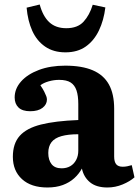

<svg xmlns="http://www.w3.org/2000/svg" viewBox="-20 -817 617 851"><path d="M190 14Q118 14 77.5 -23Q37 -60 37 -122Q37 -181 67.5 -215Q98 -249 161.5 -265Q225 -281 327 -285V-356Q327 -393 319 -416.5Q311 -440 293 -451.5Q275 -463 242 -463Q219 -463 196 -456.5Q173 -450 159 -439Q170 -423 176 -411Q182 -399 185 -391Q188 -383 188 -376Q188 -354 168.5 -339Q149 -324 114 -324Q79 -324 62 -340.5Q45 -357 45 -385Q45 -424 73.5 -456Q102 -488 152.5 -507Q203 -526 269 -526Q343 -526 391 -505.5Q439 -485 462.5 -443Q486 -401 486 -335V-123Q486 -100 495 -89Q504 -78 524 -78Q534 -78 544 -80Q554 -82 564 -85L576 -31Q556 -13 523.5 0.5Q491 14 456 14Q407 14 379 -9Q351 -32 343 -70Q330 -46 309 -27Q288 -8 258.5 3Q229 14 190 14ZM253 -71Q275 -71 291.5 -80.5Q308 -90 317.5 -108Q327 -126 327 -149V-222Q282 -222 252 -213.5Q222 -205 208 -186.5Q194 -168 194 -139Q194 -108 208.5 -89.5Q223 -71 253 -71ZM270 -585Q217 -585 180 -610.5Q143 -636 123 -680.5Q103 -725 98 -783L156 -797Q170 -745 198.5 -718.5Q227 -692 274 -692Q324 -692 350.5 -721Q377 -750 391 -796L447 -784Q440 -727 418.5 -682Q397 -637 360.5 -611Q324 -585 270 -585Z"/></svg>

Font: Literata 18pt
Style: Bold
Weight: 700
Designer: Latin by Veronika Burian and Jose Scaglione. Greek by Irene Vlachou. Cyrillic by Vera Evstafieva.
Foundry: TypeTogether
Version: Version 3.103;gftools[0.9.29]